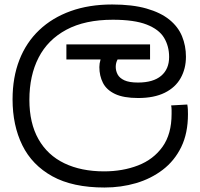

<svg xmlns="http://www.w3.org/2000/svg" viewBox="-20 -632 892 856"><path d="M446 204Q304 204 213.5 154Q123 104 79.5 15.5Q36 -73 36 -189Q36 -287 66.5 -365Q97 -443 155 -498Q213 -553 295 -582.5Q377 -612 480 -612Q570 -612 633 -594Q696 -576 735 -544.5Q774 -513 791.5 -470.5Q809 -428 809 -379Q809 -326 785.5 -284Q762 -242 714.5 -218.5Q667 -195 596 -195Q531 -195 493 -213Q455 -231 439 -262.5Q423 -294 423 -333Q423 -349 428 -365.5Q433 -382 440 -396L483 -374L441 -367H276V-434H649V-367H468L529 -398Q513 -383 504.5 -367.5Q496 -352 496 -334Q496 -316 504.5 -300Q513 -284 534.5 -274Q556 -264 595 -264Q663 -264 698.5 -294Q734 -324 734 -378Q734 -426 711.5 -463.5Q689 -501 634 -522.5Q579 -544 483 -544Q359 -544 276 -499.5Q193 -455 152 -375Q111 -295 111 -187Q111 -83 151.5 -11.5Q192 60 267 96Q342 132 444 132Q527 132 595.5 105.5Q664 79 704.5 22.5Q745 -34 745 -124Q745 -129 745 -141Q745 -153 743 -162L815 -166Q817 -155 817.5 -144.5Q818 -134 818 -123Q818 -38 788 23.5Q758 85 705.5 125Q653 165 586.5 184.5Q520 204 446 204Z"/></svg>

Font: usinhala15
Style: Book
Weight: 400
Designer: Jelle Bosma - Monotype Design Team
Foundry: Monotype Imaging Inc.
Version: Version 2.003